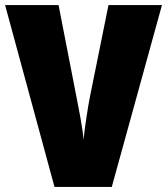

<svg xmlns="http://www.w3.org/2000/svg" viewBox="-20 -734 656 754"><path d="M616 -714H406L334 -358Q327 -324 319 -270Q311 -216 308 -185Q306 -216 296 -271Q286 -326 279 -360L210 -714H0L194 0H419Z"/></svg>

Font: Noto Sans Display SemiCondensed Black
Style: Regular
Weight: 900
Width: 4
Designer: Monotype Design Team
Foundry: Monotype Imaging Inc.
Version: Version 1.900